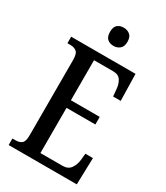

<svg xmlns="http://www.w3.org/2000/svg" viewBox="-220 -1003 950 1096"><g transform="rotate(30 254.5 -454.5)"><path d="M26 0V-43H47Q73 -43 87.5 -55.5Q102 -68 102 -107V-602Q102 -647 86 -659Q70 -671 47 -671H26V-714H450L454 -538H404L400 -581Q398 -615 383 -639Q368 -663 332 -663H206V-399H396V-349H206V-51H352Q388 -51 405 -75.5Q422 -100 426 -133L430 -176H480L475 0ZM261 -789Q236 -789 220 -803Q204 -817 204 -849Q204 -882 220 -895.5Q236 -909 261 -909Q284 -909 301.5 -895.5Q319 -882 319 -849Q319 -817 301.5 -803Q284 -789 261 -789Z"/></g></svg>

Font: Noto Serif ExtraCondensed Medium
Style: Regular
Weight: 500
Width: 2
Designer: Monotype Design Team
Foundry: Monotype Imaging Inc.
Version: Version 2.015